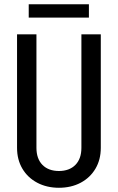

<svg xmlns="http://www.w3.org/2000/svg" viewBox="-20 -866 553 901"><path d="M362 -171.2V-705H453V-171.2ZM60 -171.2V-705H151V-171.2ZM453 -172.2Q453 -116.8 428 -74.5Q403 -32.2 358.6 -8.5Q314.2 15.2 255.5 15.2V-63.5Q305.5 -63.5 333.8 -92.2Q362 -121 362 -172.2ZM60 -172.2H151Q151 -121 179.2 -92.2Q207.5 -63.5 257.5 -63.5V15.2Q199.5 15.2 154.8 -8.5Q110 -32.2 85 -74.5Q60 -116.8 60 -172.2ZM114.8 -783.5V-846H397.2V-783.5Z"/></svg>

Font: Akshar Light
Style: Regular
Weight: 300
Designer: Tall Chai
Foundry: Tall Chai
Version: Version 1.100